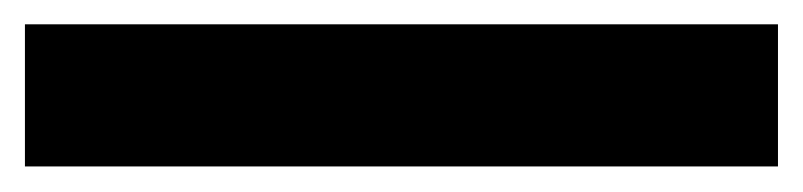

<svg xmlns="http://www.w3.org/2000/svg" viewBox="-22 6 644 154"><path d="M-2 139.5V25.5H602V139.5Z"/></svg>

Font: Spline Sans Mono
Style: Regular
Weight: 400
Monospace: yes
Designer: Eben Sorkin, Mirko Velimirovic
Foundry: Sorkin Type
Version: Version 1.004